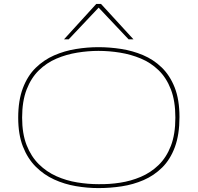

<svg xmlns="http://www.w3.org/2000/svg" viewBox="-20 -951 1010 981"><path d="M483 10Q426 10 367.5 0Q309 -10 256.5 -34Q204 -58 162.5 -99.5Q121 -141 97 -202.5Q73 -264 73 -350Q73 -438 97 -501Q121 -564 162.5 -604.5Q204 -645 256.5 -668Q309 -691 367.5 -700.5Q426 -710 483 -710Q540 -710 598.5 -701Q657 -692 710.5 -669.5Q764 -647 806 -606.5Q848 -566 872.5 -504Q897 -442 897 -353Q897 -263 873.5 -199.5Q850 -136 808.5 -95Q767 -54 714 -31Q661 -8 602 1Q543 10 483 10ZM483 -10Q538 -9 593.5 -17.5Q649 -26 699.5 -47.5Q750 -69 790 -107.5Q830 -146 853 -205.5Q876 -265 876 -350Q876 -435 853 -494.5Q830 -554 790 -592.5Q750 -631 699.5 -652Q649 -673 593.5 -682Q538 -691 483 -691Q430 -691 374.5 -682Q319 -673 268.5 -651.5Q218 -630 178.5 -591.5Q139 -553 116 -493.5Q93 -434 93 -350Q93 -268 116 -209.5Q139 -151 178.5 -112Q218 -73 268.5 -50.5Q319 -28 374.5 -19Q430 -10 483 -10ZM307 -750 472 -931H496L662 -750H637L484 -912L331 -750Z"/></svg>

Font: Georama Extended Thin
Style: Regular
Weight: 100
Width: 7
Designer: Jean-Baptiste Levee
Foundry: Production Type
Version: Version 1.000